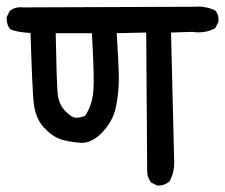

<svg xmlns="http://www.w3.org/2000/svg" viewBox="-34 -582 682 582"><path d="M316.9 -255.4Q308.1 -214.8 276.4 -181.2Q246.1 -148.9 212.9 -148.9Q210 -148.9 207 -149.4Q173.3 -152.3 150.4 -159.7Q124.5 -168 98.6 -196Q72.8 -224.1 67.9 -272.5Q63.5 -317.9 58.6 -481.9Q18.1 -484.4 -1.5 -492.7L-2.9 -493.7L-4.4 -495.1Q-13.7 -507.8 -13.7 -524.9Q-13.7 -526.9 -13.7 -530.3L-4.4 -549.3L-2.4 -550.3Q10.7 -560.1 28.3 -560.1Q32.7 -560.1 37.6 -559.6L552.2 -561.5Q559.1 -562 563.2 -562Q567.4 -562 572.3 -562Q577.1 -562 585 -560.5Q601.1 -558.1 616.7 -551.3L618.2 -550.3Q628.4 -539.1 628.4 -522.9Q628.4 -519.5 627.9 -515.1L618.2 -496.1L615.7 -495.1Q594.2 -483.9 567.9 -483.9Q559.1 -483.9 549.3 -485.4L484.4 -483.4Q494.1 -90.3 494.1 -88.9Q494.1 -58.6 480 -32.2Q464.8 -19.5 446.8 -19.5Q445.3 -19.5 442.4 -19.5L423.3 -29.3Q417.5 -38.1 414.8 -45.9Q412.1 -53.7 412.1 -62.5L409.2 -483.4L319.8 -481.4Q326.2 -383.8 326.2 -341.3Q326.2 -298.8 316.9 -255.4ZM224.1 -231Q246.1 -264.6 249 -307.1Q250 -319.3 250 -338.4Q250 -387.7 244.6 -481.4H134.8Q137.7 -333.5 140.6 -299.8Q143.6 -265.6 165 -244.1Q184.1 -225.1 197 -225.1Q210 -225.1 224.1 -231Z"/></svg>

Font: Bakudai
Style: Bold
Weight: 700
Version: Version 1.48